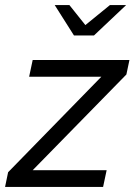

<svg xmlns="http://www.w3.org/2000/svg" viewBox="-43 -738 531 758"><path d="M-23 0 -11 -58 357 -435H72L86 -501H468L456 -444L86 -66H378L364 0ZM249 -598 173 -718H231L294 -639L391 -718H455L328 -598Z"/></svg>

Font: Red Hat Display
Style: Italic
Weight: 400
Italic angle: -12°
Designer: Pentagram, MCKL
Foundry: Pentagram, MCKL
Version: Version 1.023; ttfautohint (v1.8.3)